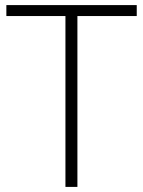

<svg xmlns="http://www.w3.org/2000/svg" viewBox="-20 -734 562 754"><path d="M284 0V-671H517V-714H5V-671H237V0Z"/></svg>

Font: Noto Sans Syriac Extralight
Style: Regular
Weight: 200
Designer: Patrick Giasson and the Monotype Design Team
Foundry: Monotype Imaging Inc.
Version: Version 3.000